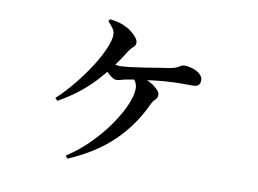

<svg xmlns="http://www.w3.org/2000/svg" viewBox="-71 -690 1143 852"><g transform="rotate(10 500.0 -264.0)"><path d="M271 45Q329 7 375.5 -40.5Q422 -88 455.5 -137Q489 -186 507 -229Q525 -272 525 -300Q525 -316 519 -328.5Q513 -341 501 -348L515 -365Q547 -358 572.5 -345.5Q598 -333 613.5 -318Q629 -303 629 -292Q629 -279 619.5 -269.5Q610 -260 603 -247Q557 -145 478 -69Q399 7 280 57ZM181 -199Q219 -234 255.5 -278.5Q292 -323 321.5 -368.5Q351 -414 368.5 -454.5Q386 -495 386 -519Q386 -533 379 -544.5Q372 -556 354 -575L359 -585Q381 -583 399.5 -578Q418 -573 433 -565Q447 -559 460.5 -548Q474 -537 483.5 -525Q493 -513 493 -503Q493 -490 483.5 -482.5Q474 -475 464 -460Q414 -378 349.5 -309Q285 -240 192 -188ZM433 -325Q423 -325 410.5 -334Q398 -343 387 -354.5Q376 -366 368 -375L382 -402Q395 -396 410.5 -392Q426 -388 439 -388Q453 -388 483 -391.5Q513 -395 548 -400.5Q583 -406 613.5 -411Q644 -416 659 -418Q686 -423 698 -431.5Q710 -440 720 -440Q738 -440 757.5 -434Q777 -428 791 -416Q805 -404 805 -388Q805 -376 798.5 -367.5Q792 -359 771 -359Q750 -359 720.5 -359Q691 -359 662 -357Q639 -356 604.5 -352Q570 -348 536.5 -343.5Q503 -339 482 -335Q468 -333 456 -329Q444 -325 433 -325Z"/></g></svg>

Font: Noto Serif SC ExtraLight SemiBold
Style: Regular
Weight: 600
Version: Version 2.002-H1;hotconv 1.1.0;makeotfexe 2.6.0